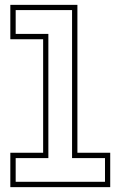

<svg xmlns="http://www.w3.org/2000/svg" viewBox="-20 -770 496 790"><path d="M22.5 0V-141.5H157.5V-608.5H22.5V-750H298.5V-141.5H433.5V0ZM44.5 -22H412V-119.5H276.5V-728.5H44.5V-630.5H179V-119.5H44.5Z"/></svg>

Font: Tourney ExtraLight
Style: Regular
Weight: 250
Designer: Tyler Finck
Foundry: Etcetera Type Co
Version: Version 1.015